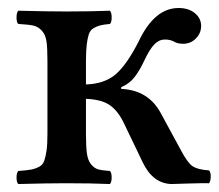

<svg xmlns="http://www.w3.org/2000/svg" viewBox="-20 -460 549 482"><path d="M195.8 -211.9V-124Q195.8 -92.3 198.2 -74.7Q200.7 -57.1 208.7 -47.4Q216.8 -37.6 226.3 -34.9Q235.8 -32.2 255.9 -30.8Q260.3 -26.4 260.3 -14.4Q260.3 -2.4 255.9 2Q211.9 0 145 0Q98.1 0 25.9 2Q21.5 -2.4 21.5 -14.4Q21.5 -26.4 25.9 -30.8Q46.9 -32.2 57.4 -34.2Q67.9 -36.1 77.6 -41Q87.4 -45.9 91.1 -56.4Q94.7 -66.9 96.9 -82.3Q99.1 -97.7 99.1 -124V-307.1Q99.1 -339.4 96.7 -356.2Q94.2 -373 85 -383.1Q75.7 -393.1 63.7 -395.8Q51.8 -398.4 25.9 -399.9Q21.5 -403.3 21.5 -416Q21.5 -428.7 25.9 -433.1Q98.1 -431.2 146 -431.2Q210 -431.2 255.9 -433.1Q260.3 -428.7 260.3 -416Q260.3 -403.3 255.9 -399.9Q239.7 -398.4 231.4 -396.2Q223.1 -394 214.8 -389.2Q206.5 -384.3 203.1 -374.3Q199.7 -364.3 197.8 -348.4Q195.8 -332.5 195.8 -307.1V-248Q242.2 -249.5 270.3 -273.4Q298.3 -297.4 328.1 -356Q367.7 -439.9 428.2 -439.9Q453.6 -439.9 469.2 -427Q484.9 -414.1 484.9 -395Q484.9 -376.5 471.7 -363.3Q458.5 -350.1 439.9 -350.1Q424.8 -350.1 416 -356Q406.2 -360.8 394 -360.8Q379.4 -360.8 367.7 -348.9Q356 -336.9 342.8 -309.1Q331.1 -283.7 317.9 -266.6Q304.7 -249.5 284.2 -241.2V-236.8Q353.5 -233.9 384.8 -173.8L435.1 -81.1Q450.7 -51.8 463.1 -43Q475.6 -34.2 504.9 -32.2Q509.3 -26.9 509 -16.1Q508.8 -5.4 504.9 0Q491.2 -0.5 452.1 0.7Q413.1 2 410.2 2Q363.3 0.5 337.9 -53.2L291 -150.9Q276.4 -181.6 255.6 -196Q234.9 -210.4 195.8 -211.9Z"/></svg>

Font: Common Serif Medium
Style: Regular
Weight: 500
Designer: Philipp H. Poll, Khaled Hosny
Foundry: Stefan Peev, Context Ltd.
Version: Version 1.026